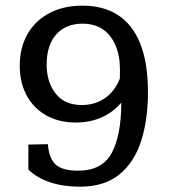

<svg xmlns="http://www.w3.org/2000/svg" viewBox="-20 -666 617 697"><path d="M270 11.7Q209.5 11.7 161.9 -4.2Q114.3 -20 83 -50.3V-141.1L153.8 -142.6Q157.7 -91.3 181.9 -68.8Q206.1 -46.4 263.7 -46.4Q350.1 -46.4 385 -109.6Q419.9 -172.9 420.4 -293.5Q390.1 -257.8 347.9 -239.5Q305.7 -221.2 255.9 -221.2Q193.8 -221.2 147.9 -247.1Q102.1 -272.9 76.9 -319.3Q51.8 -365.7 51.8 -426.8Q51.8 -493.7 80.1 -542.7Q108.4 -591.8 159.7 -618.7Q210.9 -645.5 279.8 -645.5Q354.5 -645.5 407.5 -611.8Q460.4 -578.1 488.8 -508.5Q517.1 -439 517.1 -330.6Q517.1 -231.4 492.4 -154.3Q467.8 -77.1 413.3 -32.7Q358.9 11.7 270 11.7ZM277.3 -284.7Q324.2 -284.7 360.4 -309.3Q396.5 -334 415 -380.4Q416.5 -413.6 414.1 -443.8Q406.2 -507.3 372.1 -543.7Q337.9 -580.1 279.3 -580.1Q219.2 -580.1 184.3 -541.3Q149.4 -502.4 149.4 -431.2Q149.4 -368.2 181.9 -326.4Q214.4 -284.7 277.3 -284.7Z"/></svg>

Font: Kameron Medium
Style: Regular
Weight: 500
Designer: Vernon Adams
Foundry: Vernon Adams
Version: Version 1.100